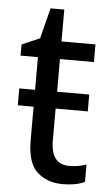

<svg xmlns="http://www.w3.org/2000/svg" viewBox="-50 -694 424 738"><g transform="rotate(5 162.0 -324.5)"><path d="M239 -62Q256 -62 274 -65Q292 -68 305 -73V-6Q271 10 220 10Q161 10 122 -24.5Q83 -59 83 -148V-277H22V-342H83V-468H16V-511L85 -541L115 -659H168V-536H299V-468H168V-342H292V-277H168V-153Q168 -62 239 -62Z"/></g></svg>

Font: Noto Sans SemiCondensed
Style: Regular
Weight: 400
Width: 4
Designer: Monotype Design Team
Foundry: Monotype Imaging Inc.
Version: Version 2.013; ttfautohint (v1.8.4.7-5d5b)